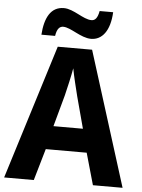

<svg xmlns="http://www.w3.org/2000/svg" viewBox="-61 -971 752 1019"><g transform="rotate(5 315.5 -462.0)"><path d="M131 -772H204C210 -812 225 -824 243 -824C284 -824 340 -773 395 -773C453 -773 495 -823 500 -924H428C421 -886 408 -872 389 -872C344 -872 291 -923 238 -923C168 -923 137 -862 131 -772ZM473 0H631L406 -716H223L0 0H158L207 -169H425ZM349 -462 394 -294H237L283 -462C293 -503 308 -567 315 -609C322 -570 340 -498 349 -462Z"/></g></svg>

Font: Noto Sans Devanagari SemiCondensed
Style: Bold
Weight: 700
Width: 4
Designer: Jelle Bosma - Monotype Design Team
Foundry: Monotype Imaging Inc.
Version: Version 2.004